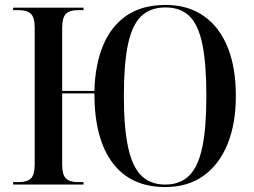

<svg xmlns="http://www.w3.org/2000/svg" viewBox="-20 -745 1024 775"><path d="M647 10Q508 10 434.5 -87.5Q361 -185 361 -368H231V-80Q231 -40 246 -25Q261 -10 293 -10H317V0H33V-10H57Q90 -10 105 -25Q120 -40 120 -80V-635Q120 -674 105 -689Q90 -704 57 -704H33V-714H317V-704H293Q261 -704 246 -689Q231 -674 231 -633V-378H361Q364 -485 396.5 -562.5Q429 -640 491.5 -682.5Q554 -725 648 -725Q739 -725 802.5 -680.5Q866 -636 899 -554Q932 -472 932 -358Q932 -246 898.5 -163.5Q865 -81 801.5 -35.5Q738 10 647 10ZM647 0Q707 0 743.5 -36Q780 -72 796.5 -150.5Q813 -229 813 -358Q813 -487 797 -565.5Q781 -644 745 -679.5Q709 -715 648 -715Q587 -715 550 -679.5Q513 -644 496.5 -565.5Q480 -487 480 -358Q480 -230 497 -151Q514 -72 550.5 -36Q587 0 647 0Z"/></svg>

Font: Noto Serif Display SemiCondensed Medium
Style: Regular
Weight: 500
Width: 4
Designer: Monotype Design Team
Foundry: Monotype Imaging Inc.
Version: Version 2.009